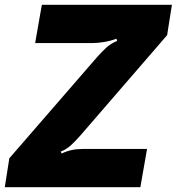

<svg xmlns="http://www.w3.org/2000/svg" viewBox="-53 -783 739 803"><path d="M-33 0 -14 -121 352 -543Q374 -568 392.5 -584.5Q411 -601 437 -612L434 -621Q410 -612 383 -607.5Q356 -603 337 -603H94L122 -763H666L646 -636L282 -215Q261 -191 242.5 -174.5Q224 -158 201 -149L205 -141Q244 -160 292 -160H562L534 0Z"/></svg>

Font: Open Sauce Sans Black Italic
Style: Regular
Weight: 900
Italic angle: -10°
Designer: Alfredo Marco Pradil
Foundry: Creative Sauce Fz LLC
Version: Version 1.477